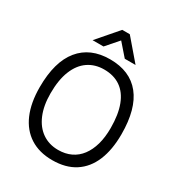

<svg xmlns="http://www.w3.org/2000/svg" viewBox="-210 -1042 1103 1188"><g transform="rotate(30 341.0 -447.5)"><path d="M314 -905H368L494 -758H417L341 -845L265 -758H187ZM49 -343Q49 -524 125 -617Q201 -710 341 -710Q484 -710 558.5 -617Q633 -524 633 -343Q633 -232 600 -153Q567 -74 502 -32Q437 10 341 10Q248 10 182.5 -32Q117 -74 83 -153Q49 -232 49 -343ZM341 -63Q392 -63 432 -82Q472 -101 499.5 -137.5Q527 -174 541.5 -225.5Q556 -277 556 -343Q556 -440 531 -505.5Q506 -571 458 -604Q410 -637 341 -637Q276 -637 227.5 -604Q179 -571 152.5 -505.5Q126 -440 126 -343Q126 -256 152.5 -193Q179 -130 227.5 -96.5Q276 -63 341 -63Z"/></g></svg>

Font: Haskoy
Style: Regular
Weight: 400
Designer: Ertekin Erdin
Foundry: Ertekin Erdin
Version: Version 1.500